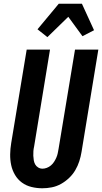

<svg xmlns="http://www.w3.org/2000/svg" viewBox="-20 -1001 547 1029"><path d="M207 8Q177 8 148.5 1Q120 -6 97.5 -22.5Q75 -39 60.5 -63.5Q46 -88 40 -116Q34 -144 34.5 -174Q35 -204 40 -234L123 -735H248L163 -217Q160 -204 159 -191.5Q158 -179 158.5 -166.5Q159 -154 161 -142Q163 -130 168.5 -120Q174 -110 184.5 -103.5Q195 -97 208 -97Q219 -97 231 -101.5Q243 -106 253 -114.5Q263 -123 270 -134Q277 -145 282 -156.5Q287 -168 289.5 -180Q292 -192 294 -204L382 -735H507L417 -187Q413 -162 405 -137Q397 -112 383.5 -89Q370 -66 350 -47Q330 -28 306.5 -15Q283 -2 257.5 3Q232 8 207 8ZM234 -802 181 -844 295 -981H419L484 -839L422 -807L346 -911Z"/></svg>

Font: Iosevka Term Curly XBd Obl
Style: Regular
Weight: 800
Italic angle: -9°
Designer: Belleve Invis
Foundry: Belleve Invis
Version: Version 32.3.0